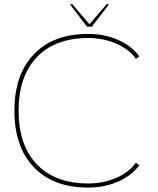

<svg xmlns="http://www.w3.org/2000/svg" viewBox="-20 -869 734 892"><path d="M611.3 -595.7Q577.6 -643.1 513.7 -668.9Q457 -691.9 392.6 -692.4H391.1Q234.9 -692.4 149.9 -602.1Q66.4 -513.2 66.4 -354.5Q66.4 -195.8 149.9 -106.9Q234.9 -16.6 391.1 -16.6H392.6Q457 -17.1 513.7 -40Q577.6 -65.9 611.3 -113.3L627.4 -101.6Q590.3 -50.8 522.9 -22.9Q461.9 2.4 393.1 2.4H389.6Q226.1 2.4 136.2 -93.3Q46.9 -187.5 46.9 -354.5Q46.9 -521.5 136.2 -615.7Q226.1 -711.4 389.6 -711.4H393.1Q461.9 -711.4 522.9 -686Q590.3 -658.2 627.4 -606.9ZM475.1 -849.1H486.8L406.7 -745.1H384.3L304.7 -849.1H316.4L395.5 -756.3Z"/></svg>

Font: Fortheenas_01
Style: Regular
Weight: 100
Designer: Situjuh Nazara
Version: Version 1.10 September 8, 2014